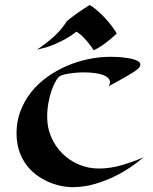

<svg xmlns="http://www.w3.org/2000/svg" viewBox="-20 -745 621 777"><path d="M560.1 -107.9Q539.6 -89.8 509.5 -69.3Q479.5 -48.8 443.1 -31Q406.7 -13.2 365.7 -1Q324.7 11.2 282.2 12.2Q257.8 13.2 230.7 8.1Q203.6 2.9 177.5 -8.3Q151.4 -19.5 127.7 -36.9Q104 -54.2 85.9 -78.9Q67.9 -103.5 57.4 -135.3Q46.9 -167 46.9 -206.1Q46.9 -254.4 63 -296.1Q79.1 -337.9 106.4 -372.3Q133.8 -406.7 170.9 -433.3Q208 -460 250 -478Q292 -496.1 336.9 -505.6Q381.8 -515.1 424.8 -515.1Q430.2 -515.1 441.4 -514.9Q452.6 -514.6 466.3 -513.7Q480 -512.7 494.4 -510.5Q508.8 -508.3 520.8 -504.9Q532.7 -501.5 540.3 -496.3Q547.9 -491.2 547.9 -483.9Q547.9 -475.6 539.6 -467.8Q531.2 -460 520 -453.1Q511.2 -447.3 497.1 -439Q484.9 -432.1 466.1 -421.4Q447.3 -410.6 419.9 -396Q428.7 -411.6 422.9 -422.4Q417 -433.1 401.6 -439.7Q386.2 -446.3 364.5 -449.2Q342.8 -452.1 319.8 -452.1Q304.7 -452.1 290.3 -450.9Q275.9 -449.7 263.4 -448Q251 -446.3 241.5 -443.8Q231.9 -441.4 226.1 -439Q216.8 -435.1 207 -419.2Q197.3 -403.3 189.2 -380.4Q181.2 -357.4 176 -329.1Q170.9 -300.8 170.9 -272Q170.9 -228 187.5 -189.9Q204.1 -151.9 232.7 -123.5Q261.2 -95.2 299.3 -79.1Q337.4 -63 379.9 -63Q425.8 -63 471.7 -76.4Q517.6 -89.8 560.1 -107.9ZM452.1 -608.9Q447.3 -604.5 438.2 -596.4Q429.2 -588.4 417 -578.6Q404.8 -568.8 390.1 -558.8Q375.5 -548.8 358.9 -541.5Q355 -548.8 346.4 -560.3Q337.9 -571.8 327.6 -583.3Q317.4 -594.7 306.9 -604Q296.4 -613.3 289.1 -616.7Q274.9 -605.5 259 -595.7Q243.2 -585.9 227.5 -578.1Q211.9 -570.3 197.3 -564.2Q182.6 -558.1 170.9 -554.7L128.9 -543.5Q165.5 -567.9 196.8 -595.7Q228 -623.5 251 -659.7Q272.9 -677.7 294.4 -692.9Q315.9 -708 342.8 -724.6Q353.5 -718.8 365.7 -709Q377.9 -699.2 389.6 -687.7Q401.4 -676.3 412.4 -663.8Q423.3 -651.4 431.6 -640.4Q439.9 -629.4 445.6 -620.8Q451.2 -612.3 452.1 -608.9Z"/></svg>

Font: Eagle Lake
Style: Regular
Weight: 400
Designer: Astigmatic (AOETI)
Foundry: Astigmatic (AOETI)
Version: Version 1.000